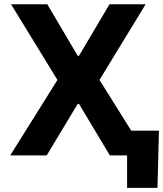

<svg xmlns="http://www.w3.org/2000/svg" viewBox="-20 -748 785 924"><path d="M207.6 -727.5 354.1 -479.3H360L507 -727.5H680.9L458.8 -363.3L686.1 0H508.8L360 -248.2H354.1L204.7 0H29.1L256.4 -363.3L33.2 -727.5ZM591.6 156.2V0H549V-119.1H744.9L737.9 156.2Z"/></svg>

Font: Inter
Style: Regular
Weight: 400
Designer: Rasmus Andersson
Foundry: rsms
Version: Version 4.000;git-8c9346024